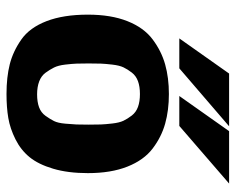

<svg xmlns="http://www.w3.org/2000/svg" viewBox="-87 -626 724 590"><g transform="rotate(90 275.0 -331.0)"><path d="M98 -520 206 -673H368Q273 -591 190 -520ZM275 -520 383 -673H544Q415 -561 367 -520ZM25 -239Q25 -310 45 -360.5Q65 -411 101 -438Q137 -465 178 -476.5Q219 -488 269 -488Q319 -488 360 -476.5Q401 -465 436.5 -438Q472 -411 492 -360.5Q512 -310 512 -239Q512 -178 498.5 -132.5Q485 -87 463 -60Q441 -33 408 -16.5Q375 0 342.5 5.5Q310 11 269 11Q217 11 177.5 1Q138 -9 101.5 -34.5Q65 -60 45 -112Q25 -164 25 -239ZM175 -241Q175 -218 175.5 -204.5Q176 -191 178.5 -169.5Q181 -148 187.5 -135Q194 -122 203.5 -109Q213 -96 230 -89.5Q247 -83 270 -83Q293 -83 309.5 -89Q326 -95 336 -109Q346 -123 352 -135Q358 -147 360 -169.5Q362 -192 362.5 -204Q363 -216 363 -241Q363 -266 362.5 -279Q362 -292 359.5 -314Q357 -336 351 -348.5Q345 -361 335 -374Q325 -387 308.5 -393Q292 -399 269 -399Q246 -399 229.5 -393Q213 -387 203 -374Q193 -361 187 -348.5Q181 -336 178.5 -314Q176 -292 175.5 -279Q175 -266 175 -241Z"/></g></svg>

Font: Coval
Style: Black
Weight: 1000
Foundry: Context Ltd
Version: Version 001.000